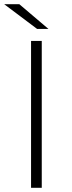

<svg xmlns="http://www.w3.org/2000/svg" viewBox="-26 -895 341 915"><path d="M122 -700H173V0H122ZM-6 -875H66L205 -757H151Z"/></svg>

Font: Idrija Light
Style: Regular
Weight: 300
Designer: Julieta Ulanovsky
Foundry: Julieta Ulanovsky
Version: Version 7.200